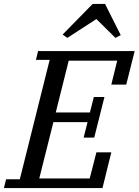

<svg xmlns="http://www.w3.org/2000/svg" viewBox="-41 -958 706 978"><path d="M-10 -45H60L212 -653H142L153 -698H645L602 -527H526L556 -649H309L243 -385H417L437 -464H491L439 -257H385L405 -336H231L159 -49H416L450 -182H526L481 0H-21ZM278 -782 431 -938H494L574 -779L547 -765L450 -861L302 -765Z"/></svg>

Font: IBM Plex Serif Text
Style: Italic
Weight: 450
Italic angle: -14°
Designer: Mike Abbink, Paul van der Laan, Pieter van Rosmalen
Foundry: Bold Monday
Version: Version 3.001